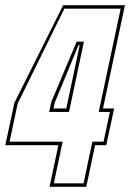

<svg xmlns="http://www.w3.org/2000/svg" viewBox="-36 -720 501 740"><path d="M155 0 189 -160.5H-15.5L19.5 -324L207.5 -700H445.5L361 -302H404L373.5 -160.5H330.5L296.5 0ZM171.5 -13.5H286L320 -174H363L387.5 -288.5H344.5L429 -686.5H212L32 -320.5L1 -174H205.5ZM153.5 -288.5 161.5 -326.5 259.5 -559.5H287.5L230 -288.5ZM170.5 -302H219.5L271 -545.5H266.5L175 -324.5Z"/></svg>

Font: Tourney Condensed Thin
Style: Italic
Weight: 100
Width: 3
Italic angle: -12°
Designer: Tyler Finck
Foundry: Etcetera Type Co
Version: Version 1.010; ttfautohint (v1.8.3)